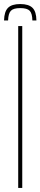

<svg xmlns="http://www.w3.org/2000/svg" viewBox="-30 -929 200 949"><path d="M70 -909Q112 -909 130.8 -890.2Q149.5 -871.5 150 -828H130Q129.5 -862.5 116.8 -875.8Q104 -889 70 -889Q36.5 -889 23.8 -875.8Q11 -862.5 10 -828H-10Q-9 -871.5 9.5 -890.2Q28 -909 70 -909ZM60 0V-800H80V0Z"/></svg>

Font: Big Shoulders Display Thin Thin
Style: Regular
Weight: 250
Version: Version 2.002